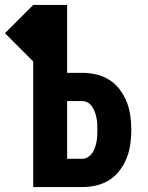

<svg xmlns="http://www.w3.org/2000/svg" viewBox="-78 -755 598 775"><path d="M56 0V-507L-58 -621L56 -735H193V-461H254Q282 -461 310.5 -454.5Q339 -448 363.5 -432.5Q388 -417 405.5 -393.5Q423 -370 433.5 -343.5Q444 -317 448 -288Q452 -259 452 -231Q452 -202 448 -173Q444 -144 433.5 -117.5Q423 -91 405.5 -67.5Q388 -44 363.5 -28.5Q339 -13 310.5 -6.5Q282 0 254 0ZM193 -114H254Q266 -114 276.5 -120.5Q287 -127 294 -137Q301 -147 305 -158.5Q309 -170 311.5 -182Q314 -194 314.5 -206Q315 -218 315 -231Q315 -243 314.5 -255Q314 -267 311.5 -279Q309 -291 305 -302.5Q301 -314 294 -324.5Q287 -335 276.5 -341Q266 -347 254 -347H193Z"/></svg>

Font: Iosevka SS18 Heavy
Style: Regular
Weight: 900
Monospace: yes
Designer: Belleve Invis
Foundry: Belleve Invis
Version: Version 25.1.1; ttfautohint (v1.8.4)